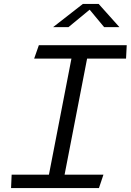

<svg xmlns="http://www.w3.org/2000/svg" viewBox="-20 -961 668 981"><path d="M36.5 0H485.5L508.5 -68.5H310L425 -661.5H624L627.5 -730H178.5L154.5 -661.5H345L230 -68.5H39.5ZM251.5 -822.5H330L438 -911.5L512 -822.5H590L484 -941H403.5Z"/></svg>

Font: Monaspace Krypton Light
Style: Italic
Weight: 300
Italic angle: -11°
Designer: Riley Cran & the Lettermatic Team
Foundry: Lettermatic
Version: Version 1.101 (Monaspace Krypton)